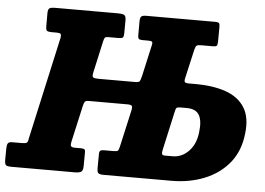

<svg xmlns="http://www.w3.org/2000/svg" viewBox="-91 -819 1226 888"><g transform="rotate(5 522.0 -375.0)"><path d="M364.5 -615.5 331.5 -466.5Q327.5 -448.5 333.8 -444.5Q340 -440.5 359 -440.5H527.5Q546 -440.5 549.8 -446.8Q553.5 -453 558 -472L590.5 -617Q593.5 -629.5 589.5 -633Q585.5 -636.5 572.5 -636.5H546.5Q533 -636.5 528.2 -640.5Q523.5 -644.5 524 -660.5V-722Q524.5 -740.5 530.8 -745.2Q537 -750 554.5 -750H871.5Q887.5 -750 891.2 -745.2Q895 -740.5 894.5 -724.5L894 -659.5Q893.5 -645 890 -640.8Q886.5 -636.5 872 -636.5H818.5Q802 -636.5 796.8 -632.5Q791.5 -628.5 787.5 -611.5L757.5 -480Q754 -465 757.5 -460.2Q761 -455.5 777 -455.5H807Q889.5 -455.5 948.5 -434.8Q1007.5 -414 1036.2 -368.2Q1065 -322.5 1056 -247.5Q1047.5 -166 1002.8 -111Q958 -56 888.2 -28Q818.5 0 735 0H421Q402.5 0 396 -5.2Q389.5 -10.5 390 -31.5L390.5 -92.5Q390.5 -105.5 395.2 -109.5Q400 -113.5 412.5 -113.5H455.5Q472.5 -113.5 476.8 -117.5Q481 -121.5 484.5 -138L523 -309.5Q526.5 -325 521.8 -329.8Q517 -334.5 502 -334.5H324Q309 -334.5 304.8 -329.5Q300.5 -324.5 297 -309.5L259 -140.5Q255.5 -125.5 258.8 -119.5Q262 -113.5 277.5 -113.5H304Q316 -113.5 321 -110.5Q326 -107.5 325.5 -93.5L325 -30.5Q324.5 -10 314.8 -5Q305 0 286 0H-7.5Q-26.5 0 -32.8 -4.8Q-39 -9.5 -39 -30L-38.5 -84.5Q-38 -100.5 -33.2 -107Q-28.5 -113.5 -12.5 -113.5H29Q46 -113.5 52.5 -116.8Q59 -120 61 -136.5L167 -614.5Q169 -629 164.8 -632.8Q160.5 -636.5 146 -636.5H121.5Q107 -636.5 101.5 -641.2Q96 -646 96.5 -664.5V-724.5Q97 -741 104.2 -745.5Q111.5 -750 127 -750H424Q442.5 -750 450.8 -745.2Q459 -740.5 459 -721L458.5 -659Q458 -644 453.2 -640.2Q448.5 -636.5 434 -636.5H388Q374.5 -636.5 371 -632.5Q367.5 -628.5 364.5 -615.5ZM731 -113.5Q773.5 -113.5 805.5 -146.5Q837.5 -179.5 843.5 -235.5Q850 -288.5 834.5 -315Q819 -341.5 776.5 -341.5H747Q733 -341.5 729.2 -337.5Q725.5 -333.5 722.5 -319L682 -136.5Q679.5 -123.5 682 -118.5Q684.5 -113.5 696.5 -113.5Z"/></g></svg>

Font: Besley* Narrow Heavy
Style: Italic
Weight: 800
Width: 4
Italic angle: -13°
Designer: Owen Earl
Foundry: indestructible type*
Version: Version 3.000; ttfautohint (v1.8.3)